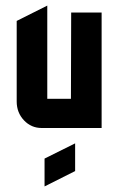

<svg xmlns="http://www.w3.org/2000/svg" viewBox="-20 -460 425 690"><path d="M140.1 109.9 250 55.2V154.8L140.1 210ZM129.9 0Q92.3 0 66.4 -27.3Q40 -55.2 40 -95.2V-384.8L149.9 -439.9V-105H234.9L235.8 -415H345.2V0Z"/></svg>

Font: Horta
Style: Regular
Weight: 600
Width: 3
Version: Version 0.11